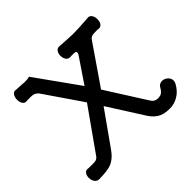

<svg xmlns="http://www.w3.org/2000/svg" viewBox="-157 -713 1044 1044"><g transform="rotate(-45 365.0 -191.0)"><path d="M157.2 -418 305.7 -201.2 135.7 39.1Q127.9 51.8 115.2 55.7Q100.6 59.6 57.6 57.6Q41 53.7 31.2 66.4Q22.5 77.1 22.5 95.7Q22.5 114.3 31.2 127Q41 141.6 57.6 141.6Q124 140.6 152.3 128.9Q190.4 113.3 222.7 64.5L355.5 -123L474.6 64.5Q499 106.4 525.4 123Q552.7 141.6 599.6 141.6Q635.7 141.6 665 124Q697.3 105.5 717.8 67.4Q726.6 49.8 720.7 34.2Q714.8 19.5 699.2 10.7Q683.6 2 668 5.9Q651.4 8.8 643.6 25.4Q632.8 43.9 621.1 50.8Q612.3 56.6 595.7 56.6Q583 56.6 575.2 52.7Q564.5 47.9 556.6 36.1L409.2 -196.3L561.5 -418Q571.3 -434.6 585.9 -438.5Q595.7 -440.4 627 -440.4L630.9 -439.5Q646.5 -436.5 657.2 -449.2Q666 -461.9 666 -480.5Q666 -500 657.2 -512.7Q646.5 -526.4 630.9 -523.4Q562.5 -517.6 515.6 -517.6Q478.5 -518.6 420.9 -522.5Q402.3 -526.4 391.6 -512.7Q382.8 -501 382.8 -482.4Q382.8 -463.9 391.6 -451.2Q402.3 -437.5 420.9 -439.5L422.9 -440.4Q449.2 -440.4 455.1 -438.5Q464.8 -434.6 457 -418L359.4 -273.4L181.6 -522.5Q167 -518.6 146.5 -518.6Q133.8 -518.6 99.6 -521.5L82 -522.5Q65.4 -526.4 55.7 -511.7Q46.9 -499 46.9 -479.5Q46.9 -460 55.7 -448.2Q65.4 -434.6 82 -438.5Q118.2 -439.5 129.9 -436.5Q143.6 -433.6 157.2 -418Z"/></g></svg>

Font: Gungsuh
Style: Regular
Weight: 400
Version: Version 2.21